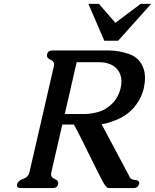

<svg xmlns="http://www.w3.org/2000/svg" viewBox="-20 -954 794 984"><path d="M433.1 -934.1H487.3L571.3 -836.9L700.7 -934.1H754.4L585.4 -745.1H514.6ZM373 -635.3 312 -369.6H413.1Q444.8 -370.1 479 -378.9Q513.2 -387.7 541 -410.6Q585 -445.3 598.6 -503.9Q602.5 -521.5 602.5 -536.6Q602.5 -571.3 582.5 -597.2Q551.8 -635.3 483.9 -635.3ZM647.9 -41Q655.3 -33.2 673.3 -31.7Q693.8 -29.3 693.8 -16.1Q693.8 -14.2 693.4 -11.7L692.9 -9.8Q685.5 9.8 665.5 9.8H535.2Q523.9 9.8 502.9 -30.8Q481.4 -71.3 455.6 -124Q429.7 -176.8 402.3 -231.9Q375 -287.1 358.4 -315.9H299.3L243.2 -71.3Q242.2 -65.9 241.7 -61.5Q241.7 -43.9 259.8 -37.1Q278.8 -29.8 278.3 -15.6Q278.3 -13.2 277.8 -10.3Q273.4 9.8 251 9.8H85.4Q66.9 9.8 66.9 -3.9Q66.9 -6.8 67.9 -10.3Q72.3 -28.3 98.6 -37.1Q125 -45.9 130.9 -71.3L255.9 -613.8Q256.8 -618.7 257.3 -623Q257.3 -640.1 239.3 -647.5Q220.7 -654.8 220.7 -669.4Q220.7 -672.4 221.2 -675.3Q225.6 -695.3 248.5 -695.3H536.6Q589.4 -695.3 642.6 -676.8Q695.8 -658.2 715.8 -602.5Q723.1 -580.6 723.1 -554.2Q723.1 -528.8 716.3 -499Q702.1 -441.4 659.2 -395Q623.5 -357.9 573.2 -338.4Q522.9 -318.8 500.5 -317.9Z"/></svg>

Font: Caudex
Style: Bold
Weight: 700
Italic angle: -13°
Version: Version 1.04